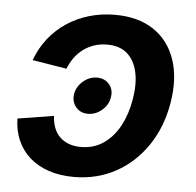

<svg xmlns="http://www.w3.org/2000/svg" viewBox="-45 -593 663 649"><g transform="rotate(5 286.5 -268.0)"><path d="M257.3 -205.6Q231.4 -205.6 216.3 -223.9Q201.2 -242.2 205.1 -268.1Q209.5 -293.9 230.7 -312Q252 -330.1 277.8 -330.1Q304.2 -330.1 319.3 -312Q334.5 -293.9 330.1 -268.1Q326.2 -242.2 304.9 -223.9Q283.7 -205.6 257.3 -205.6ZM228 11.2Q181.2 11.2 143.3 -1.5Q105.5 -14.2 78.6 -37.8Q51.8 -61.5 37.1 -94.5Q22.5 -127.4 21.5 -168.9L144 -188.5Q145 -166.5 151.9 -148.4Q158.7 -130.4 171.4 -117.9Q184.1 -105.5 202.1 -98.6Q220.2 -91.8 243.7 -91.8Q287.1 -91.8 320.3 -114.7Q353.5 -137.7 374.8 -177.5Q396 -217.3 404.3 -267.6Q413.1 -318.8 404.8 -358.6Q396.5 -398.4 371.1 -421.4Q345.7 -444.3 302.2 -444.3Q278.8 -444.3 258.5 -437.5Q238.3 -430.7 221.7 -418.5Q205.1 -406.2 192.6 -389.2Q180.2 -372.1 171.9 -351.1L55.7 -370.1Q70.3 -410.6 95.9 -443.4Q121.6 -476.1 156.2 -499.3Q190.9 -522.5 232.4 -534.7Q273.9 -546.9 320.3 -546.9Q398.9 -546.9 451.2 -512Q503.4 -477.1 524.9 -414.1Q546.4 -351.1 532.7 -267.6Q519 -184.6 476.6 -121.6Q434.1 -58.6 370.4 -23.7Q306.6 11.2 228 11.2Z"/></g></svg>

Font: Inter 18pt SemiBold
Style: Italic
Weight: 600
Italic angle: -9.3988°
Designer: Rasmus Andersson
Foundry: rsms
Version: Version 4.001;git-66647c0bb